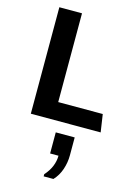

<svg xmlns="http://www.w3.org/2000/svg" viewBox="-150 -763 840 1195"><g transform="rotate(15 270.0 -165.0)"><path d="M78 0V-686H224V-114H511L528 0ZM256 356V342Q284 311 298 277Q312 243 312 208H258V72H380V188Q380 234 365 278.5Q350 323 319 356Z"/></g></svg>

Font: Chivo Medium SemiBold
Style: Regular
Weight: 600
Version: Version 2.002